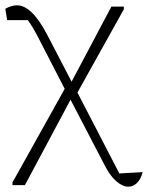

<svg xmlns="http://www.w3.org/2000/svg" viewBox="-21 -504 558 724"><path d="M26 194V184L223 -169L126 -357Q102 -404 84 -428H6L-1 -471Q23 -484 43 -484Q99 -484 157 -373L249 -196L399 -479H446V-469L271 -155L429 150L517 145Q510 172 495.5 186Q481 200 463 200Q441 200 417 179Q393 158 372 116L245 -128L73 194Z"/></svg>

Font: Piazzolla ExtraLight
Style: Regular
Weight: 200
Designer: Juan Pablo del Peral
Foundry: Huerta Tipografica
Version: Version 1.330